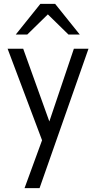

<svg xmlns="http://www.w3.org/2000/svg" viewBox="-20 -760 493 985"><path d="M106 205 204 -63 217 -89 359 -510H434L183 205ZM211 0 19 -510H99L259 -65ZM61 -583 187 -740H263L389 -583H331L191 -720H260L120 -583Z"/></svg>

Font: Instrument Sans SemiCondensed
Style: Regular
Weight: 400
Width: 4
Designer: Rodrigo Fuenzalida
Foundry: fragTYPE
Version: Version 1.000;gftools[0.9.28]